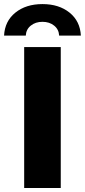

<svg xmlns="http://www.w3.org/2000/svg" viewBox="-44 -934 422 954"><path d="M76.1 -700H257.9V0H76.1ZM167 -913.7Q249.1 -913.7 301.7 -871.2Q354.2 -828.8 357.8 -757H249.9Q248.3 -788.1 224.9 -806.8Q201.6 -825.6 167 -825.6Q132.4 -825.6 109.1 -806.8Q85.7 -788.1 84.1 -757H-23.8Q-20.2 -828.8 32.3 -871.2Q84.9 -913.7 167 -913.7Z"/></svg>

Font: iiserrat Thin
Style: Regular
Weight: 100
Designer: Akira Ohta
Foundry: Akira Ohta
Version: Version 1.200;Glyphs 3.3.1 (3343)